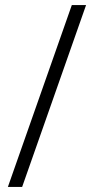

<svg xmlns="http://www.w3.org/2000/svg" viewBox="-20 -734 369 754"><path d="M318 -714 67 0H11L262 -714Z"/></svg>

Font: Noto Sans Display Light
Style: Regular
Weight: 300
Designer: Monotype Design Team
Foundry: Monotype Imaging Inc.
Version: Version 2.003